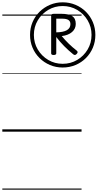

<svg xmlns="http://www.w3.org/2000/svg" viewBox="-20 -1135 842 1655"><path d="M520 -553Q462 -553 411 -574.5Q360 -596 321 -634.5Q282 -673 260.5 -724Q239 -775 239 -834Q239 -893 260.5 -944Q282 -995 321 -1033.5Q360 -1072 411 -1093.5Q462 -1115 520 -1115Q579 -1115 630.5 -1093.5Q682 -1072 720.5 -1033.5Q759 -995 780.5 -944Q802 -893 802 -834Q802 -775 780.5 -724Q759 -673 720.5 -634.5Q682 -596 630.5 -574.5Q579 -553 520 -553ZM520 -585Q589 -585 645.5 -618.5Q702 -652 735.5 -708.5Q769 -765 769 -834Q769 -903 735.5 -959.5Q702 -1016 645.5 -1049.5Q589 -1083 520 -1083Q452 -1083 395.5 -1049.5Q339 -1016 305.5 -959.5Q272 -903 272 -834Q272 -765 305.5 -708.5Q339 -652 395.5 -618.5Q452 -585 520 -585ZM442 -661Q432 -661 426.5 -664.5Q421 -668 421 -675V-1002Q421 -1016 445 -1016H508Q570 -1016 601.5 -996.5Q633 -977 633 -929Q633 -887 601 -859Q569 -831 512 -824Q543 -787 574 -757Q605 -727 641 -699Q648 -694 649 -686.5Q650 -679 641 -670Q627 -654 611 -667Q568 -702 532 -738.5Q496 -775 465 -816V-675Q465 -668 459 -664.5Q453 -661 442 -661ZM465 -856Q525 -857 556 -874.5Q587 -892 587 -927Q587 -952 569.5 -963Q552 -974 517 -974H465ZM0 490H683V500H0ZM0 -20H683V0H0ZM0 -505H683V-500H0ZM0 -1010H683V-1000H0Z"/></svg>

Font: Playwrite RO Guides
Style: Regular
Weight: 400
Designer: Veronika Burian, José Scaglione
Foundry: TypeTogether
Version: Version 1.003